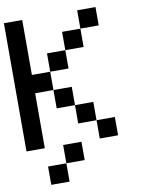

<svg xmlns="http://www.w3.org/2000/svg" viewBox="-105 -851 877 1147"><g transform="rotate(-10 333.5 -278.0)"><path d="M111.1 -333.3V0H0V-777.8H111.1V-444.4H222.2V-333.3ZM555.6 -666.7H444.4V-777.8H555.6ZM444.4 -555.6H333.3V-666.7H444.4ZM333.3 -444.4H222.2V-555.6H333.3ZM555.6 0H444.4V-111.1H555.6ZM444.4 -111.1H333.3V-222.2H444.4ZM333.3 -222.2H222.2V-333.3H333.3ZM333.3 111.1H222.2V0H333.3ZM222.2 222.2H111.1V111.1H222.2Z"/></g></svg>

Font: Pixeloid Sans
Style: Regular
Weight: 400
Designer: GGBotNet
Foundry: GGBotNet
Version: 0.5